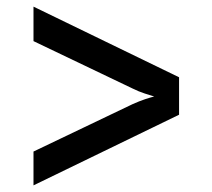

<svg xmlns="http://www.w3.org/2000/svg" viewBox="-20 -619 640 579"><path d="M81 -60V-162L380 -305Q400 -314 418 -320Q436 -326 445 -328Q435 -331 416.5 -337Q398 -343 380 -352L81 -495V-599L520 -386V-273Z"/></svg>

Font: JetBrains Mono NL SemiBold
Style: Regular
Weight: 600
Designer: Philipp Nurullin, Konstantin Bulenkov
Foundry: JetBrains
Version: Version 2.304; ttfautohint (v1.8.4.7-5d5b)